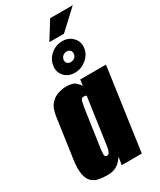

<svg xmlns="http://www.w3.org/2000/svg" viewBox="-215 -921 835 1001"><g transform="rotate(-30 203.0 -421.0)"><path d="M121 8Q94 8 70 3.5Q46 -1 29 -16.5Q12 -32 5.5 -64.5Q-1 -97 7 -153L41 -391Q48 -440 70 -463Q92 -486 118 -493Q144 -500 162 -500Q202 -500 218 -486Q234 -472 241 -459L246 -495H401L331 0H210L218 -47Q210 -35 198.5 -22.5Q187 -10 168.5 -1Q150 8 121 8ZM169 -81Q175 -81 179 -84.5Q183 -88 185.5 -94.5Q188 -101 190 -108.5Q192 -116 193 -123.5Q194 -131 195 -138L233 -405Q231 -406 229 -407Q227 -408 224 -408.5Q221 -409 217 -409Q209 -409 204.5 -405Q200 -401 197.5 -390.5Q195 -380 191 -359L157 -123Q156 -112 155.5 -104Q155 -96 156 -91Q157 -86 160 -83.5Q163 -81 169 -81ZM241 -539Q201 -539 178 -564.5Q155 -590 160 -626Q165 -664 195 -689.5Q225 -715 265 -715Q303 -715 327 -689Q351 -663 346 -626Q341 -590 310 -564.5Q279 -539 241 -539ZM249 -598Q262 -598 272.5 -606Q283 -614 284 -626Q286 -640 278 -648.5Q270 -657 257 -657Q244 -657 234 -648.5Q224 -640 222 -626Q221 -614 228.5 -606Q236 -598 249 -598ZM204 -744 270 -850H406L292 -744Z"/></g></svg>

Font: Alumni Sans Thin Black
Style: Italic
Weight: 900
Italic angle: -8°
Version: Version 1.016